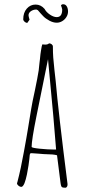

<svg xmlns="http://www.w3.org/2000/svg" viewBox="-20 -875 401 904"><path d="M108.4 -767.1 119.1 -782.2Q114.3 -798.3 114.3 -803.2Q114.3 -814.5 125.5 -822.3Q136.7 -830.1 151.4 -830.1L158.2 -827.1Q174.3 -808.1 183.6 -798.8Q194.3 -787.6 212.4 -777.8Q230.5 -768.1 247.1 -768.1Q260.7 -768.1 272.9 -775.4Q285.2 -782.7 292.7 -794.9Q300.3 -807.1 300.3 -820.8Q300.3 -835 294.4 -845Q288.6 -855 277.3 -855Q270 -855 267.1 -849.1Q268.1 -845.2 270.5 -840.3Q272.9 -833 272.9 -830.1Q272.9 -794.4 247.1 -794.4Q232.4 -794.4 214.8 -806.4Q197.3 -818.4 189.9 -833Q172.4 -853.5 147.5 -853.5Q123 -853.5 106.2 -834.5Q89.4 -815.4 89.4 -784.2Q89.4 -778.3 95.7 -772.7Q102.1 -767.1 108.4 -767.1ZM162.6 -151.4Q188 -148.9 199.2 -148.9Q230.5 -148.9 248.5 -144L265.1 -13.2Q266.6 -2.4 268.6 2Q270.5 6.3 274.9 7.6Q279.3 8.8 290 8.8Q297.9 4.4 297.9 -5.9V-8.8Q254.4 -352.1 242.2 -493.2L236.3 -545.9Q232.4 -580.1 230.7 -603.8Q229 -627.4 229 -655.8Q229 -662.1 223.4 -666.5Q217.8 -670.9 210.9 -670.9Q205.1 -665 192.9 -665Q189 -665 186 -665.5L179.2 -666Q176.8 -661.6 172.9 -636.2Q170.4 -622.6 168 -595.7L166 -579.6L162.1 -543Q157.2 -511.2 144.5 -450.2Q131.3 -390.6 127 -362.8L116.2 -296.9L110.4 -261.7Q106.9 -239.3 103.5 -221.2L92.3 -159.2Q78.6 -82 62 -18.1L61 -15.1L60.1 -12.2Q60.1 -6.3 66.9 -0.7Q73.7 4.9 80.1 4.9Q87.9 4.9 95.2 -12.2Q101.6 -28.8 106.9 -54.2Q115.7 -100.6 118.2 -126L120.1 -146Q120.6 -146.5 120.6 -147.5Q120.6 -148.4 121.1 -149.4Q121.6 -151.9 123 -152.8Q124.5 -153.8 127.9 -153.8Q137.2 -153.8 162.6 -151.4ZM151.9 -329.1Q154.3 -338.9 206.1 -596.2Q236.8 -275.9 244.1 -170.9H233.9Q206.1 -170.9 167.5 -174.8Q128.9 -178.7 128.9 -183.6Q128.9 -215.3 151.9 -329.1Z"/></svg>

Font: Amatica SC
Style: Regular
Weight: 400
Version: Version 2.000